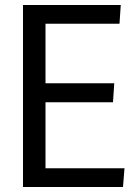

<svg xmlns="http://www.w3.org/2000/svg" viewBox="-20 -748 557 768"><path d="M72 -728H463L458 -653H162V-415H437L432 -339H162V-75H478L472 0H72Z"/></svg>

Font: Murecho Thin
Style: Regular
Weight: 400
Version: Version 1.010